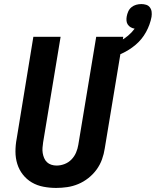

<svg xmlns="http://www.w3.org/2000/svg" viewBox="-20 -916 766 944"><path d="M256 8Q224 8 193 2Q162 -4 136.5 -19Q111 -34 92.5 -57.5Q74 -81 65 -110Q56 -139 56 -171Q56 -203 62 -234L144 -735H278L192 -216Q190 -203 189 -189.5Q188 -176 190 -163.5Q192 -151 197 -139Q202 -127 211 -118.5Q220 -110 232.5 -106Q245 -102 258 -102Q278 -102 297.5 -109.5Q317 -117 331.5 -132Q346 -147 354 -166Q362 -185 365 -204L453 -735H586L495 -186Q491 -159 481.5 -132.5Q472 -106 455 -82.5Q438 -59 414.5 -40.5Q391 -22 364.5 -11Q338 0 310.5 4Q283 8 256 8ZM502 -625 484 -684Q506 -689 528 -696.5Q550 -704 570.5 -714.5Q591 -725 609.5 -740.5Q628 -756 642 -775Q631 -777 622.5 -782Q614 -787 608.5 -795Q603 -803 602 -813.5Q601 -824 603 -835Q605 -847 610.5 -859.5Q616 -872 626.5 -880.5Q637 -889 649.5 -892.5Q662 -896 675 -896Q687 -896 698.5 -892.5Q710 -889 717 -879.5Q724 -870 725.5 -858Q727 -846 725 -833Q718 -795 698 -758.5Q678 -722 646.5 -695.5Q615 -669 577.5 -652Q540 -635 502 -625Z"/></svg>

Font: Iosevka Curly XBdExObl
Style: Regular
Weight: 800
Width: 7
Italic angle: -9°
Monospace: yes
Designer: Belleve Invis
Foundry: Belleve Invis
Version: Version 11.1.0; ttfautohint (v1.8.3)